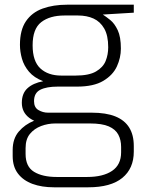

<svg xmlns="http://www.w3.org/2000/svg" viewBox="-20 -554 614 818"><path d="M210 244Q158 244 118.5 229.5Q79 215 56.5 185.5Q34 156 34 111V85Q34 37 60 6.5Q86 -24 125 -39.5Q164 -55 204 -55L216 -28Q184 -28 155 -17Q126 -6 107.5 16.5Q89 39 89 77V102Q89 156 125 178Q161 200 222 200H351Q419 200 457.5 174Q496 148 496 95V72Q496 42 484 19.5Q472 -3 443.5 -15.5Q415 -28 363 -28H190Q136 -28 104.5 -52Q73 -76 73 -116Q73 -156 97 -178Q121 -200 164 -208Q125 -223 103.5 -248.5Q82 -274 73.5 -304Q65 -334 65 -363Q65 -426 90.5 -463.5Q116 -501 161.5 -517.5Q207 -534 266 -534H550V-500L418 -492Q432 -483 450 -468.5Q468 -454 481.5 -425.5Q495 -397 495 -347Q495 -308 478 -271Q461 -234 420 -209.5Q379 -185 308 -185H226Q178 -185 151.5 -171.5Q125 -158 125 -123Q125 -96 144 -85Q163 -74 184 -74H370Q432 -74 471.5 -58Q511 -42 530.5 -10.5Q550 21 550 68V92Q550 164 501 204Q452 244 356 244ZM241 -232H302Q359 -232 389 -249.5Q419 -267 430 -294Q441 -321 441 -353Q441 -403 424 -432.5Q407 -462 378.5 -475Q350 -488 312 -488H255Q192 -488 155.5 -459.5Q119 -431 119 -361Q119 -293 152 -262.5Q185 -232 241 -232Z"/></svg>

Font: Exo Thin Light
Style: Regular
Weight: 300
Version: Version 2.000